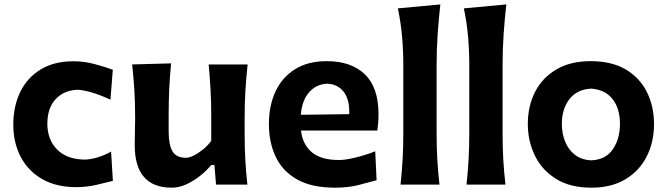

<svg xmlns="http://www.w3.org/2000/svg" viewBox="-20 -847 3061 881"><path d="M329.1 11.7Q237.8 11.7 173.3 -25.4Q108.9 -62.5 75 -127.4Q41 -192.4 41 -274.9Q41 -358.4 72.5 -424.1Q104 -489.7 165.8 -527.8Q227.5 -565.9 317.4 -565.9Q366.7 -565.9 415.3 -552.7Q463.9 -539.6 497.6 -526.9L486.8 -389.6Q434.1 -414.1 394.5 -424.6Q355 -435.1 335 -435.1Q272.9 -432.6 235.1 -391.8Q197.3 -351.1 197.3 -279.3Q197.3 -207 241.5 -161.6Q285.6 -116.2 367.2 -114.7Q392.1 -114.7 424.8 -124Q457.5 -133.3 489.7 -151.4L498 -17.1Q466.3 -8.8 421.4 1.5Q376.5 11.7 329.1 11.7Z M768.6 14.2Q598.1 14.2 598.1 -181.6Q598.1 -217.8 599.1 -245.1Q600.1 -272.5 600.1 -301.3Q600.1 -377.4 596.4 -434.8Q592.8 -492.2 586.4 -551.3L765.1 -556.2Q759.3 -497.1 756.6 -439.9Q753.9 -382.8 753.9 -320.3V-243.7Q753.9 -183.1 771.2 -153.1Q788.6 -123 833 -123Q848.6 -123 869.9 -133.8Q891.1 -144.5 912.6 -162.1Q934.1 -179.7 949.2 -200.7V-320.3Q949.2 -382.8 946 -437.5Q942.9 -492.2 937.5 -551.3H1116.2Q1109.9 -492.2 1106.2 -434.8Q1102.5 -377.4 1102.5 -301.3V-239.7Q1102.5 -170.9 1105.5 -115.2Q1108.4 -59.6 1115.2 0H971.2L963.9 -90.3H949.7Q927.7 -63.5 897.5 -39.6Q867.2 -15.6 834 -0.7Q800.8 14.2 768.6 14.2Z M1517.1 14.2Q1411.1 14.2 1344.2 -23.2Q1277.3 -60.5 1245.6 -126.5Q1213.9 -192.4 1213.9 -277.8Q1213.9 -362.3 1244.1 -427.2Q1274.4 -492.2 1333.5 -529.3Q1392.6 -566.4 1479.5 -566.4Q1591.3 -566.4 1654.1 -506.1Q1716.8 -445.8 1716.8 -323.2Q1716.8 -300.8 1715.3 -283Q1713.9 -265.1 1711.4 -248H1361.3Q1368.2 -184.6 1410.4 -148.7Q1452.6 -112.8 1535.6 -112.8Q1565.9 -112.8 1613 -124.5Q1660.2 -136.2 1701.7 -152.8L1708 -20Q1673.8 -10.7 1626 1.7Q1578.1 14.2 1517.1 14.2ZM1582.5 -323.2Q1585 -389.2 1557.6 -425Q1530.3 -460.9 1481 -462.9Q1429.7 -460.4 1397.5 -422.6Q1365.2 -384.8 1360.4 -320.3Z M1817.9 0Q1824.2 -59.6 1827.4 -115.2Q1830.6 -170.9 1830.6 -239.7V-546.4Q1830.6 -614.3 1825 -679Q1819.3 -743.7 1805.7 -808.6L2000.5 -826.7Q1993.2 -760.7 1988.3 -691.4Q1983.4 -622.1 1983.4 -546.4V-239.7Q1983.4 -170.9 1986.6 -115.2Q1989.7 -59.6 1996.6 0Z M2120.6 0Q2127 -59.6 2130.1 -115.2Q2133.3 -170.9 2133.3 -239.7V-546.4Q2133.3 -614.3 2127.7 -679Q2122.1 -743.7 2108.4 -808.6L2303.2 -826.7Q2295.9 -760.7 2291 -691.4Q2286.1 -622.1 2286.1 -546.4V-239.7Q2286.1 -170.9 2289.3 -115.2Q2292.5 -59.6 2299.3 0Z M2694.3 14.2Q2595.2 14.2 2530.3 -26.9Q2465.3 -67.9 2433.6 -134.5Q2401.9 -201.2 2401.9 -277.8Q2401.9 -360.4 2435.3 -425.5Q2468.8 -490.7 2533.2 -528.6Q2597.7 -566.4 2690.9 -566.4Q2787.1 -566.4 2851.6 -528.1Q2916 -489.7 2948.5 -424.3Q2981 -358.9 2981 -277.8Q2981 -194.8 2947.3 -128.7Q2913.6 -62.5 2849.4 -24.2Q2785.2 14.2 2694.3 14.2ZM2693.4 -111.3Q2759.8 -114.3 2792.2 -162.4Q2824.7 -210.4 2824.7 -277.8Q2824.7 -349.1 2790.8 -392.3Q2756.8 -435.5 2693.4 -440.4Q2627 -437 2592.5 -391.8Q2558.1 -346.7 2558.1 -277.8Q2558.1 -234.4 2573.2 -197Q2588.4 -159.7 2618.4 -136.5Q2648.4 -113.3 2693.4 -111.3Z"/></svg>

Font: Pinar-DS3-FD Bold
Style: Regular
Weight: 700
Designer: Amin Abedi
Version: Version 3.000